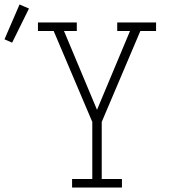

<svg xmlns="http://www.w3.org/2000/svg" viewBox="-132 -835 752 855"><path d="M189 0V-38H279V-292L107 -697H37V-735H210V-697H153L300 -346L447 -697H390V-735H563V-697H493L321 -292V-38H411V0ZM-78 -645 -112 -660 -45 -815 -3 -797Z"/></svg>

Font: Iosevka Slab XLtEx
Style: Regular
Weight: 200
Width: 7
Monospace: yes
Designer: Belleve Invis
Foundry: Belleve Invis
Version: Version 11.1.0; ttfautohint (v1.8.3)